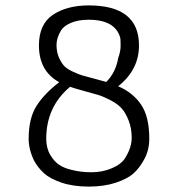

<svg xmlns="http://www.w3.org/2000/svg" viewBox="-20 -686 653 710"><path d="M532 -173Q532 -132 514.5 -99Q497 -66 474.5 -45.5Q452 -25 408.5 -10.5Q365 4 308 4Q251 4 208 -10.5Q165 -25 142.5 -45.5Q120 -66 106 -92Q86 -133 86 -173Q86 -248 114.5 -293.5Q143 -339 199 -382Q124 -423 124 -518Q124 -597 176 -631.5Q228 -666 308 -666Q494 -666 494 -518Q494 -428 417 -367Q471 -344 501.5 -299.5Q532 -255 532 -173ZM151 -173Q151 -138 166 -113Q181 -88 199.5 -76Q218 -64 244 -58Q278 -49 318.5 -49Q359 -49 394 -64Q429 -79 443 -102Q467 -141 467 -176Q467 -211 456 -239.5Q445 -268 430.5 -284.5Q416 -301 389.5 -315Q363 -329 343 -335Q323 -341 289.5 -350Q256 -359 239 -365Q151 -291 151 -173ZM417 -471Q426 -496 426 -515.5Q426 -535 425 -545Q407 -613 308 -613Q270 -613 243.5 -602Q217 -591 206 -574Q189 -546 189 -520Q189 -494 197.5 -474.5Q206 -455 216 -443.5Q226 -432 248.5 -421.5Q271 -411 284.5 -407Q298 -403 329 -395Q360 -387 373 -383Q408 -418 417 -471Z"/></svg>

Font: Antic Slab
Style: Regular
Weight: 400
Designer: Santiago Orozco
Foundry: Santiago Orozco
Version: Version 001.001